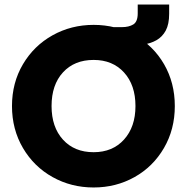

<svg xmlns="http://www.w3.org/2000/svg" viewBox="-20 -822 826 849"><path d="M394 7Q295 7 212.5 -39Q130 -85 81.5 -167.5Q33 -250 33 -353Q33 -456 81.5 -538Q130 -620 212.5 -666Q295 -712 394 -712Q493 -712 575.5 -666Q658 -620 705.5 -538Q753 -456 753 -353Q753 -250 705 -167.5Q657 -85 575 -39Q493 7 394 7ZM394 -149Q478 -149 528.5 -205Q579 -261 579 -353Q579 -446 528.5 -501.5Q478 -557 394 -557Q309 -557 258.5 -502Q208 -447 208 -353Q208 -260 258.5 -204.5Q309 -149 394 -149ZM468 -702H519Q550 -702 569.5 -714Q589 -726 589 -763V-802H728V-761Q728 -715 713 -687Q698 -659 671.5 -644Q645 -629 610 -624.5Q575 -620 535 -620Z"/></svg>

Font: Fz Poppins
Style: Bold
Weight: 700
Designer: Ninad Kale (Devanagari), Jonny Pinhorn (Latin)
Foundry: Indian Type Foundry
Version: Vit hóa bi Vntype.Com & FontZin.Com